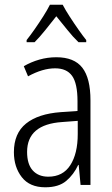

<svg xmlns="http://www.w3.org/2000/svg" viewBox="-20 -785 475 815"><path d="M219 -542Q295 -542 329.5 -497.5Q364 -453 364 -359V0H322L314 -85H312Q293 -44 261 -17Q229 10 172 10Q106 10 72.5 -33Q39 -76 39 -139Q39 -219 90.5 -260.5Q142 -302 238 -309L309 -314V-355Q309 -431 286 -463Q263 -495 214 -495Q161 -495 99 -461L81 -504Q112 -522 147 -532Q182 -542 219 -542ZM244 -267Q95 -257 95 -140Q95 -88 119 -61.5Q143 -35 185 -35Q247 -35 278.5 -84Q310 -133 310 -216V-272ZM246 -765Q258 -742 276.5 -713.5Q295 -685 314 -658Q333 -631 346 -615V-606H313Q290 -628 266 -658Q242 -688 219 -716Q197 -688 172.5 -657.5Q148 -627 127 -606H93V-615Q109 -635 127.5 -661.5Q146 -688 163.5 -715.5Q181 -743 192 -765Z"/></svg>

Font: Noto Sans Ethiopic Condensed Light
Style: Regular
Weight: 300
Width: 3
Designer: Monotype Design Team
Foundry: Monotype Imaging Inc.
Version: Version 2.102; ttfautohint (v1.8.4.7-5d5b)